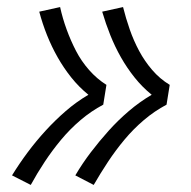

<svg xmlns="http://www.w3.org/2000/svg" viewBox="-20 -608 540 543"><path d="M245 -85 193 -112Q213 -146 237 -177.5Q261 -209 287.5 -238.5Q314 -268 344.5 -294Q375 -320 409 -340Q382 -362 360.5 -389Q339 -416 322 -446Q305 -476 292 -508.5Q279 -541 269 -575L328 -588Q336 -556 347 -524.5Q358 -493 373.5 -464Q389 -435 410.5 -410Q432 -385 460 -368L451 -312Q417 -294 387 -268.5Q357 -243 332 -213Q307 -183 285.5 -150.5Q264 -118 245 -85ZM67 -85 14 -112Q35 -146 58.5 -177.5Q82 -209 109 -238.5Q136 -268 166 -294Q196 -320 230 -340Q203 -362 181.5 -389Q160 -416 143 -446Q126 -476 113 -508.5Q100 -541 91 -575L150 -588Q157 -556 168.5 -524.5Q180 -493 195 -464Q210 -435 232 -410Q254 -385 281 -368L272 -312Q238 -294 208 -268.5Q178 -243 153 -213Q128 -183 106.5 -150.5Q85 -118 67 -85Z"/></svg>

Font: Iosevka Curly Slab LtObl
Style: Regular
Weight: 300
Italic angle: -9°
Monospace: yes
Designer: Belleve Invis
Foundry: Belleve Invis
Version: Version 11.0.0; ttfautohint (v1.8.3)